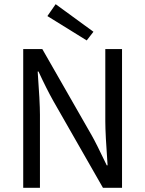

<svg xmlns="http://www.w3.org/2000/svg" viewBox="-20 -888 687 908"><path d="M89.8 0V-655.8H180.2L414.1 -247.1Q434.6 -211.4 484.9 -106H488.8Q478 -255.4 478 -314V-655.8H557.1V0H466.8L232.9 -409.2Q200.2 -467.3 162.1 -549.8H158.2Q168.9 -404.8 168.9 -345.2V0ZM390.1 -696.8 204.1 -812 243.2 -868.2 421.9 -737.8Z"/></svg>

Font: Source Sans Pro
Style: Regular
Weight: 400
Designer: Paul D. Hunt
Foundry: Adobe Systems Incorporated
Version: Version 3.006;hotconv 1.0.111;makeotfexe 2.5.65597